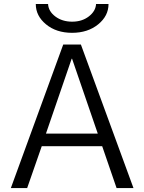

<svg xmlns="http://www.w3.org/2000/svg" viewBox="-20 -957 733 977"><path d="M162.1 -936.5H224.6Q226.6 -899.4 261.7 -873Q296.9 -846.7 347.2 -846.7Q397.5 -846.7 432.1 -873.5Q466.8 -900.4 468.8 -936.5H532.2Q532.2 -876 479.5 -833Q426.8 -790 346.7 -790Q266.6 -790 214.4 -833Q162.1 -876 162.1 -936.5ZM346.7 -658.2H344.7L213.9 -277.3H477.5ZM500 -212.9H192.4L118.2 0H35.2L301.8 -730.5H391.6L659.2 0H573.2Z"/></svg>

Font: Mgen+ 1c regular
Style: Regular
Weight: 400
Designer: [Source Han Sans]
Ryoko NISHIZUKA  (kana & ideographs); Paul D. Hunt (Latin, Greek & Cyrillic); Wenlong ZHANG  (bopomofo
Version: Version 1.059.20150602